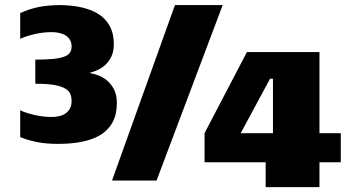

<svg xmlns="http://www.w3.org/2000/svg" viewBox="-20 -724 1418 770"><path d="M873 -703.6 607.9 0H429.2L681.6 -703.6ZM1261.2 -189.9H1346.7V-73.2H1261.2V26.4H1045.4V-73.2H800.3V-189.9L970.2 -515.1H1261.2ZM1063 -408.2 945.3 -189.9H1074.7V-408.2ZM121.6 -484.9Q167.5 -484.9 196 -488Q224.6 -491.2 240.2 -497.8Q255.9 -504.4 261.5 -514.4Q267.1 -524.4 267.1 -538.1Q267.1 -553.2 260.5 -564.2Q253.9 -575.2 242.9 -582Q231.9 -588.9 217.5 -592Q203.1 -595.2 187.5 -595.2Q172.4 -595.2 155.8 -593.5Q139.2 -591.8 122.8 -588.1Q106.4 -584.5 90.6 -579.6Q74.7 -574.7 61 -568.4V-671.4Q96.7 -688 134.3 -695.6Q171.9 -703.1 218.3 -703.6Q262.2 -703.1 295.4 -696.8Q328.6 -690.4 352.8 -679.4Q377 -668.5 393.1 -653.8Q409.2 -639.2 418.9 -621.6Q428.7 -604 432.6 -585.2Q436.5 -566.4 436.5 -546.9Q436.5 -518.1 426.8 -497.6Q417 -477.1 402.1 -463.6Q387.2 -450.2 370.1 -442.6Q353 -435.1 338.4 -431.6Q355 -428.7 374.3 -421.6Q393.6 -414.6 410.2 -400.4Q426.8 -386.2 437.7 -364.5Q448.7 -342.8 448.7 -310.5Q448.7 -289.1 444.3 -268.6Q439.9 -248 429.4 -230Q418.9 -211.9 401.4 -196.5Q383.8 -181.2 357.7 -170.2Q331.5 -159.2 295.2 -153.1Q258.8 -147 211.4 -147Q168 -147 131.6 -153.6Q95.2 -160.2 61 -174.3V-281.7Q74.2 -275.4 90.1 -270.5Q106 -265.6 122.6 -262Q139.2 -258.3 156 -256.6Q172.9 -254.9 187.5 -254.9Q202.6 -254.9 217 -258.1Q231.4 -261.2 242.7 -269Q253.9 -276.9 260.5 -288.8Q267.1 -300.8 267.1 -318.8Q267.1 -334 262.2 -346.7Q257.3 -359.4 241.9 -368.7Q226.6 -377.9 198 -383.1Q169.4 -388.2 121.6 -388.2Z"/></svg>

Font: Candal
Style: Regular
Weight: 400
Designer: vernon adams
Foundry: vernon adams
Version: Version 1.000